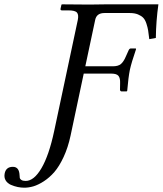

<svg xmlns="http://www.w3.org/2000/svg" viewBox="-115 -666 749 884"><path d="M270.5 -327.1 210 -42Q198.2 13.2 178 56.6Q157.7 100.1 135.3 126Q112.8 151.9 86.7 168.7Q60.5 185.5 38.8 191.9Q17.1 198.2 -2.9 198.2Q-17.6 198.2 -33.2 195.1Q-48.8 191.9 -64.7 185.1Q-80.6 178.2 -88.9 164.6Q-97.2 150.9 -93.3 131.8Q-86.9 102.1 -55.7 102.1Q-26.4 102.1 -24.9 141.1Q-24.9 148.9 -23.9 153.6Q-22.9 158.2 -16.4 162.6Q-9.8 167 3.4 167Q41.5 167 75.9 108.4Q110.4 49.8 134.3 -62L243.2 -574.2Q248 -597.7 239.5 -607.9Q231 -618.2 200.2 -618.2H170.4Q162.6 -618.2 163.6 -625L168 -645L172.4 -646L296.9 -645L371.1 -646H614.3Q603.5 -569.3 602.5 -491.2L572.3 -485.8Q569.3 -511.7 567.1 -525.6Q564.9 -539.6 559.1 -557.4Q553.2 -575.2 544.4 -584.2Q535.6 -593.3 520.3 -599.6Q504.9 -606 482.9 -606H365.7Q329.6 -606 323.2 -574.2L277.8 -360.8H404.8Q429.2 -360.8 441.7 -371.3Q454.1 -381.8 463.9 -404.8L477.5 -435.1Q481.4 -442.9 487.3 -442.9H509.3Q512.2 -442.9 511.2 -439Q490.2 -377.9 482.9 -344.2Q476.1 -311 470.7 -248L468.3 -245.1H445.3Q439 -245.1 437.5 -252L438 -283.2Q439 -306.2 430.4 -316.7Q421.9 -327.1 397.5 -327.1Z"/></svg>

Font: Linux Biolinum O
Style: Italic
Weight: 400
Italic angle: -12°
Designer: Philipp H. Poll
Foundry: Philipp H. Poll
Version: Version 1.1.3